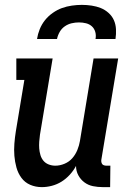

<svg xmlns="http://www.w3.org/2000/svg" viewBox="-20 -760 540 788"><path d="M152 8Q126 8 104 -1.5Q82 -11 68 -30Q54 -49 47.5 -72.5Q41 -96 39 -120.5Q37 -145 39 -170.5Q41 -196 45 -221L80 -432H47V-520H196L144 -207Q142 -193 141 -178.5Q140 -164 141 -150.5Q142 -137 146 -123.5Q150 -110 158.5 -100Q167 -90 180 -85Q193 -80 207 -80Q226 -80 245 -88Q264 -96 277 -111Q290 -126 297.5 -144.5Q305 -163 308 -181L364 -520H465L396 -105Q395 -100 396 -95Q397 -90 399.5 -86.5Q402 -83 407 -81.5Q412 -80 417 -80H433L432 8H402Q381 8 361.5 4Q342 0 326.5 -11.5Q311 -23 301.5 -40.5Q292 -58 292 -79Q282 -60 266.5 -43Q251 -26 232.5 -14.5Q214 -3 193 2.5Q172 8 152 8ZM132 -600Q135 -620 143 -640Q151 -660 164.5 -677Q178 -694 196.5 -707Q215 -720 234.5 -727Q254 -734 275 -737Q296 -740 316 -740Q336 -740 356 -737Q376 -734 393.5 -727Q411 -720 425.5 -707Q440 -694 447.5 -677Q455 -660 456 -640Q457 -620 454 -600H372Q375 -615 371 -629Q367 -643 357 -652Q347 -661 333 -664.5Q319 -668 304 -668Q289 -668 274 -664.5Q259 -661 246 -652Q233 -643 225 -629Q217 -615 214 -600Z"/></svg>

Font: Iosevka Curly Slab Semibold
Style: Italic
Weight: 600
Italic angle: -9°
Monospace: yes
Designer: Belleve Invis
Foundry: Belleve Invis
Version: Version 22.1.2; ttfautohint (v1.8.4)